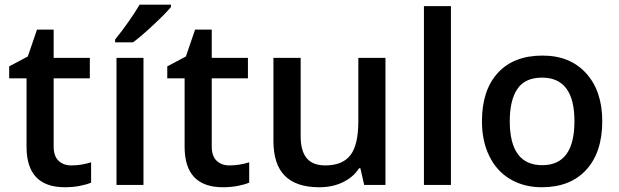

<svg xmlns="http://www.w3.org/2000/svg" viewBox="-20 -786 2629 816"><path d="M283.2 -83Q325.2 -83 367.2 -96.2V-9.8Q348.1 -1.5 318.1 4.2Q288.1 9.8 255.9 9.8Q92.8 9.8 92.8 -162.1V-453.1H19V-503.9L98.1 -545.9L137.2 -660.2H208V-540H361.8V-453.1H208V-164.1Q208 -122.6 228.8 -102.8Q249.5 -83 283.2 -83Z M589.8 0H475.1V-540H589.8ZM469.2 -606V-618.2Q497.1 -652.3 526.6 -694.3Q556.2 -736.3 573.2 -766.1H706.5V-755.9Q681.2 -726.1 630.6 -679Q580.1 -631.8 545.4 -606Z M955.1 -83Q997.1 -83 1039.1 -96.2V-9.8Q1020 -1.5 990 4.2Q960 9.8 927.7 9.8Q764.6 9.8 764.6 -162.1V-453.1H690.9V-503.9L770 -545.9L809.1 -660.2H879.9V-540H1033.7V-453.1H879.9V-164.1Q879.9 -122.6 900.6 -102.8Q921.4 -83 955.1 -83Z M1527.8 0 1511.7 -70.8H1505.9Q1481.9 -33.2 1437.7 -11.7Q1393.6 9.8 1336.9 9.8Q1238.8 9.8 1190.4 -39.1Q1142.1 -87.9 1142.1 -187V-540H1257.8V-207Q1257.8 -145 1283.2 -114Q1308.6 -83 1362.8 -83Q1435.1 -83 1469 -126.2Q1502.9 -169.4 1502.9 -271V-540H1618.2V0Z M1896.5 0H1781.7V-759.8H1896.5Z M2539.6 -271Q2539.6 -138.7 2471.7 -64.5Q2403.8 9.8 2282.7 9.8Q2207 9.8 2148.9 -24.4Q2090.8 -58.6 2059.6 -122.6Q2028.3 -186.5 2028.3 -271Q2028.3 -402.3 2095.7 -476.1Q2163.1 -549.8 2285.6 -549.8Q2402.8 -549.8 2471.2 -474.4Q2539.6 -398.9 2539.6 -271ZM2146.5 -271Q2146.5 -84 2284.7 -84Q2421.4 -84 2421.4 -271Q2421.4 -456.1 2283.7 -456.1Q2211.4 -456.1 2179 -408.2Q2146.5 -360.4 2146.5 -271Z"/></svg>

Font: f0_41340          
Style: Regular
Weight: 600
Foundry: Ascender Corporation
Version: Version 1.10